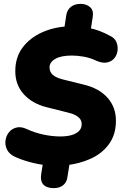

<svg xmlns="http://www.w3.org/2000/svg" viewBox="-20 -848 640 992"><path d="M258 124Q221 124 204 105.5Q187 87 193 50L204 -19L222 6Q181 2 134.5 -10.5Q88 -23 53 -40Q26 -54 15.5 -76.5Q5 -99 8.5 -123Q12 -147 26.5 -165Q41 -183 65 -189Q89 -195 119 -181Q157 -163 203 -153Q249 -143 291 -143Q327 -143 351.5 -150.5Q376 -158 389 -172Q402 -186 402 -206Q402 -222 394 -233Q386 -244 370.5 -252.5Q355 -261 329 -267L221 -294Q146 -313 102.5 -361.5Q59 -410 59 -480Q59 -552 96.5 -602Q134 -652 195.5 -680Q257 -708 331 -712L311 -694L323 -773Q328 -798 347 -813Q366 -828 397 -828Q426 -828 445.5 -811Q465 -794 459 -760L449 -695L437 -704Q465 -699 493 -688.5Q521 -678 550 -662Q573 -651 581.5 -630.5Q590 -610 587.5 -587.5Q585 -565 571.5 -548Q558 -531 534.5 -525.5Q511 -520 478 -534Q447 -549 414 -555Q381 -561 351 -561Q296 -561 266 -544Q236 -527 236 -500Q236 -477 252 -462Q268 -447 303 -438L412 -411Q492 -392 535.5 -343Q579 -294 579 -225Q579 -153 543.5 -104Q508 -55 448.5 -28Q389 -1 318 6L342 -18L328 69Q324 95 305.5 109.5Q287 124 258 124Z"/></svg>

Font: Nunito ExtraLight Black
Style: Italic
Weight: 900
Italic angle: -9°
Version: Version 3.602